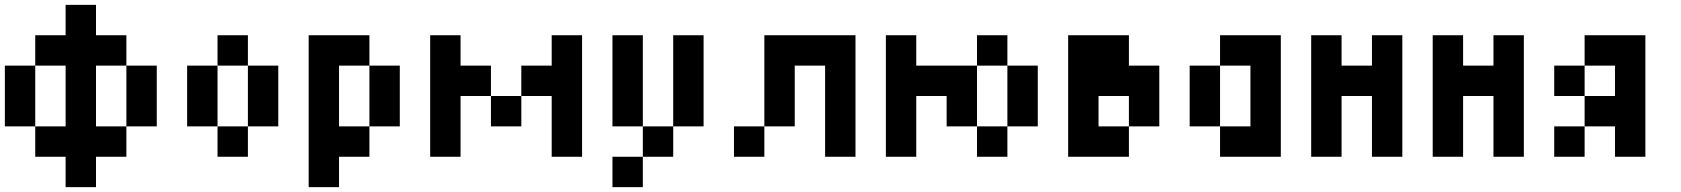

<svg xmlns="http://www.w3.org/2000/svg" viewBox="-20 -645 6915 790"><path d="M125 -125H0V-375H125V-125H250V-375H125V-500H250V-625H375V-500H500V-375H375V-125H500V0H375V125H250V0H125ZM625 -125H500V-375H625Z M875 -375V-500H1000V-375ZM875 -125H750V-375H875ZM1125 -125H1000V-375H1125ZM1000 -125V0H875V-125Z M1500 -125V0H1375V125H1250V-500H1500V-375H1375V-125ZM1625 -125H1500V-375H1625Z M1750 0V-500H1875V-375H2000V-250H1875V0ZM2375 0H2250V-250H2125V-375H2250V-500H2375ZM2125 -125H2000V-250H2125Z M2625 -125H2500V-500H2625ZM2875 -125H2750V-500H2875ZM2750 -125V0H2625V-125ZM2500 125V0H2625V125Z M3250 -125H3125V-500H3500V0H3375V-375H3250ZM3125 -125V0H3000V-125Z M4000 -125H3875V-250H3750V0H3625V-500H3750V-375H4000ZM4125 -375H4000V-500H4125ZM4250 -125H4125V-375H4250ZM4125 -125V0H4000V-125Z M4500 -125H4625V0H4375V-500H4625V-375H4750V-125H4625V-250H4500Z M5000 0V-125H4875V-375H5000V-125H5125V-375H5000V-500H5250V0Z M5500 0H5375V-500H5500V-375H5625V-500H5750V0H5625V-250H5500Z M6000 0H5875V-500H6000V-375H6125V-500H6250V0H6125V-250H6000Z M6625 -125H6500V-250H6375V-375H6500V-250H6625V-375H6500V-500H6750V0H6625ZM6500 -125V0H6375V-125Z"/></svg>

Font: Tiny5
Style: Regular
Weight: 400
Designer: Stefan Schmidt
Foundry: Made with Bits'n'Picas by Kreative Software
Version: Version 1.002; ttfautohint (v1.8.4.7-5d5b)